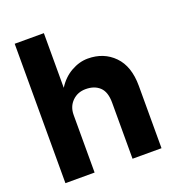

<svg xmlns="http://www.w3.org/2000/svg" viewBox="-128 -803 831 906"><g transform="rotate(-20 287.5 -350.0)"><path d="M383.5 -282Q383.5 -335.5 357.5 -360Q331.5 -384.5 287.5 -384.5Q247 -384.5 220 -357.8Q193 -331 193 -289V0H46.5V-700H193V-425.5Q220.5 -469.5 262 -493Q303.5 -516.5 346 -516.5Q426 -516.5 477.5 -464Q529 -411.5 529 -313V0H383.5Z"/></g></svg>

Font: Overused Grotesk
Style: Bold
Weight: 710
Version: Version 0.004